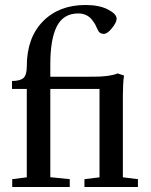

<svg xmlns="http://www.w3.org/2000/svg" viewBox="-20 -746 602 766"><path d="M28.8 0V-31.2L86.9 -38.6V-391.1H27.8V-422.9Q61 -422.9 74 -435.3Q86.9 -447.8 86.9 -481Q86.9 -595.2 151.1 -660.6Q215.3 -726.1 321.3 -726.1Q375.5 -726.1 410.4 -708.3Q445.3 -690.4 445.3 -671.4Q445.3 -656.7 426.8 -633.8Q408.2 -610.8 394.5 -610.8Q376.5 -610.8 369.6 -627.9Q364.3 -640.1 359.9 -648.2Q355.5 -656.2 346.2 -668Q336.9 -679.7 323.2 -686Q309.6 -692.4 292.5 -692.4Q233.4 -692.4 207 -641.4Q180.7 -590.3 180.7 -488.8V-439.9H327.6Q358.9 -439.9 375 -440.4Q391.1 -440.9 412.8 -443.8Q434.6 -446.8 449.2 -453.1L474.6 -444.8Q470.2 -410.6 470.2 -364.7V-38.6L530.3 -31.2V0H316.9V-31.2L377 -38.6V-391.1H180.7V-39.1L258.3 -31.2V0Z"/></svg>

Font: Elstob 10pt Medium
Style: Regular
Weight: 500
Designer: Peter S. Baker
Version: Version 1.015